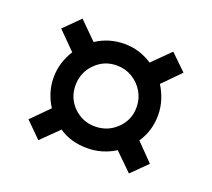

<svg xmlns="http://www.w3.org/2000/svg" viewBox="-86 -691 744 674"><g transform="rotate(20 286.0 -353.5)"><path d="M90.8 -353Q90.8 -381.8 99.1 -408.4Q107.4 -435.1 122.1 -457.5L57.1 -522.9L115.7 -581.1L180.2 -517.1Q227.5 -548.3 285.6 -548.3Q341.8 -548.3 389.6 -516.6L454.6 -581.1L513.7 -523.9L449.2 -458.5Q463.4 -436.5 472.2 -409.2Q481 -381.8 481 -353Q481 -293.9 449.2 -247.6L512.2 -183.1L454.6 -126L389.6 -189.5Q367.7 -175.3 341.1 -167.2Q314.5 -159.2 285.6 -159.2Q224.1 -159.2 179.7 -189.9L115.7 -127L58.1 -184.1L122.1 -248.5Q107.4 -271 99.1 -297.6Q90.8 -324.2 90.8 -353ZM172.4 -353Q172.4 -305.7 205.3 -272.9Q238.3 -240.2 285.6 -240.2Q333 -240.2 366.7 -272.9Q400.4 -305.7 400.4 -353Q400.4 -384.8 384.8 -410.9Q369.1 -437 343.3 -452.4Q317.4 -467.8 285.6 -467.8Q238.3 -467.8 205.3 -434.3Q172.4 -400.9 172.4 -353Z"/></g></svg>

Font: Open Sans SemiBold
Style: Regular
Weight: 600
Designer: Monotype Design Team
Foundry: Monotype Imaging Inc.
Version: Version 3.003; ttfautohint (v1.8.4)